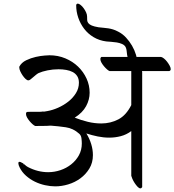

<svg xmlns="http://www.w3.org/2000/svg" viewBox="-20 -1000 959 1056"><path d="M88 -79Q81 -93 81 -102Q81 -110 87 -110Q93 -110 102 -104H103Q111 -99 118 -92.5Q125 -86 134 -81Q188 -53 245 -53Q279 -53 312 -64Q345 -75 371.5 -96Q398 -117 414 -146Q430 -175 430 -211Q430 -223 428 -239.5Q426 -256 415 -265Q383 -294 342 -300Q301 -306 259 -309H257Q237 -307 216 -307.5Q195 -308 174 -307Q168 -309 159.5 -316.5Q151 -324 143 -333.5Q135 -343 129 -353.5Q123 -364 123 -373Q123 -384 130.5 -384.5Q138 -385 146 -385H182Q190 -385 197.5 -385Q205 -385 213 -386L214 -387Q216 -387 218 -386.5Q220 -386 222 -386L240 -389Q269 -394 299.5 -407.5Q330 -421 355.5 -441Q381 -461 397.5 -487.5Q414 -514 414 -545Q414 -567 404.5 -581.5Q395 -596 379.5 -604Q364 -612 344 -615.5Q324 -619 302 -619Q271 -619 241.5 -613Q212 -607 192 -598Q186 -595 178 -588.5Q170 -582 162 -575Q154 -568 147.5 -563Q141 -558 136 -558Q129 -558 120.5 -566Q112 -574 104.5 -585Q97 -596 91.5 -608Q86 -620 86 -629V-633Q98 -656 124 -668.5Q150 -681 177 -687Q204 -693 226 -694.5Q248 -696 252 -696Q299 -696 339.5 -679Q380 -662 409.5 -633.5Q439 -605 456 -568Q473 -531 473 -490Q473 -452 453.5 -416Q434 -380 391 -353Q426 -339 463 -330Q500 -321 537 -321Q588 -321 631 -343.5Q674 -366 702 -422V-609H583Q577 -611 568.5 -618.5Q560 -626 552 -635.5Q544 -645 538 -655.5Q532 -666 532 -675Q532 -683 538 -687H865Q872 -686 881.5 -678.5Q891 -671 899 -660.5Q907 -650 913 -639Q919 -628 919 -620Q919 -611 910 -609H761Q762 -607 762 -603V29Q758 36 752 36Q745 36 736.5 27Q728 18 720.5 6.5Q713 -5 708 -16.5Q703 -28 702 -33V-279Q675 -259 644 -251Q613 -243 581 -243Q549 -243 517.5 -249.5Q486 -256 455 -266Q472 -239 481.5 -208Q491 -177 491 -147Q491 -105 471.5 -73Q452 -41 422 -19Q392 3 355.5 14Q319 25 284 25Q257 25 227.5 18.5Q198 12 171.5 -1Q145 -14 123 -33.5Q101 -53 88 -79ZM107 -100Q108 -98 110 -96Q111 -96 112 -95V-96ZM730 -631Q723 -631 714.5 -638Q706 -645 698.5 -655Q691 -665 685.5 -677Q680 -689 679 -699Q677 -710 676.5 -720Q676 -730 671 -741Q665 -752 651.5 -758Q638 -764 622.5 -766.5Q607 -769 591.5 -770Q576 -771 565 -772Q526 -777 495 -795.5Q464 -814 443 -841.5Q422 -869 410.5 -902.5Q399 -936 399 -971Q400 -980 408 -980Q414 -980 423 -973Q432 -966 440 -955Q448 -944 453.5 -932Q459 -920 459 -909Q459 -898 459.5 -889Q460 -880 466 -872.5Q472 -865 485 -859.5Q498 -854 522 -850Q538 -848 551 -847Q564 -846 576.5 -844Q589 -842 602 -838Q615 -834 630 -826Q654 -814 673 -793.5Q692 -773 706 -749Q720 -725 728 -698.5Q736 -672 738 -646Q738 -631 730 -631ZM459 -876Q460 -875 460 -875Z"/></svg>

Font: Asar
Style: Regular
Weight: 400
Designer: Eben Sorkin
Foundry: Eben Sorkin, Pria Ravichandran
Version: Version 1.003; ttfautohint (v1.3) -l 8 -r 50 -G 0 -x 0 -H 45